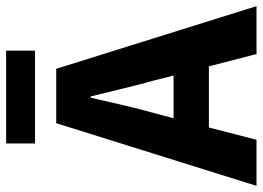

<svg xmlns="http://www.w3.org/2000/svg" viewBox="-141 -720 855 625"><g transform="rotate(-90 286.5 -407.5)"><path d="M230 -330 214 -270H353L338 -330Q324 -379 311 -434Q298 -489 285 -540H281Q269 -488 256.5 -433.5Q244 -379 230 -330ZM-6 0 198 -652H375L579 0H423L383 -155H184L144 0ZM132 -721V-815H434V-721Z"/></g></svg>

Font: Giro Regular
Style: Bold
Weight: 700
Designer: Paul D. Hunt
Foundry: Adobe Systems Incorporated
Version: Version 1.000;PS 1.0;hotconv 1.0.88;makeotf.lib2.5.647800